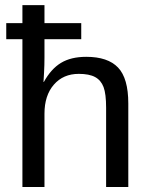

<svg xmlns="http://www.w3.org/2000/svg" viewBox="-20 -745 596 765"><path d="M154.8 -418.5H153.3C153.6 -421.7 154.4 -433.9 155.5 -455.1C156.7 -476.2 157.2 -496.7 157.2 -516.6V-588.9H303.7V-652.8H157.2V-724.6H69.3V-652.8H4.9V-588.9H69.3V0H157.2V-292C157.2 -340.5 169.7 -379.1 194.6 -407.7C219.5 -436.4 252.6 -450.7 293.9 -450.7C321.6 -450.7 343.3 -446.5 358.9 -438C374.5 -429.5 385.7 -416.3 392.6 -398.2C399.4 -380.1 402.8 -352.5 402.8 -315.4V0H491.2V-332.5C491.2 -399.6 477.6 -447.3 450.4 -475.8C423.3 -504.3 381 -518.6 323.7 -518.6C283 -518.6 249.4 -510.5 222.9 -494.4C196.4 -478.3 173.7 -453 154.8 -418.5Z"/></svg>

Font: Arimo
Style: Regular
Weight: 400
Designer: Steve Matteson
Foundry: Monotype Imaging Inc.
Version: Version 1.32